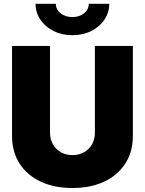

<svg xmlns="http://www.w3.org/2000/svg" viewBox="-20 -966 752 997"><path d="M356 10.3Q261.7 10.3 191.2 -22.9Q120.6 -56.2 81.5 -116.9Q42.5 -177.7 42.5 -260.3V-727.5H239.7V-276.9Q239.7 -242.7 254.9 -216.6Q270 -190.4 296.1 -175.5Q322.3 -160.6 356 -160.6Q390.1 -160.6 416.5 -175.5Q442.9 -190.4 457.8 -216.6Q472.7 -242.7 472.7 -276.9V-727.5H669.9V-260.3Q669.9 -177.7 630.9 -116.9Q591.8 -56.2 521.2 -22.9Q450.7 10.3 356 10.3ZM356 -783.2Q301.3 -783.2 258.1 -804.9Q214.8 -826.7 189.7 -863.8Q164.6 -900.9 164.6 -946.3H270Q270 -917 294.4 -897.2Q318.8 -877.4 356 -877.4Q392.6 -877.4 416.7 -897.2Q440.9 -917 440.9 -946.3H547.4Q547.4 -900.9 522.2 -863.8Q497.1 -826.7 453.9 -804.9Q410.6 -783.2 356 -783.2Z"/></svg>

Font: Inter 24pt Black
Style: Regular
Weight: 900
Designer: Rasmus Andersson
Foundry: rsms
Version: Version 4.001;git-66647c0bb